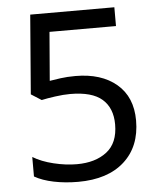

<svg xmlns="http://www.w3.org/2000/svg" viewBox="-52 -759 676 814"><g transform="rotate(-5 286.0 -352.0)"><path d="M275 -438Q385 -438 450 -383Q515 -328 515 -228Q515 -117 444.5 -53.5Q374 10 248 10Q193 10 144.5 0Q96 -10 63 -29V-112Q99 -90 150.5 -77.5Q202 -65 249 -65Q328 -65 376.5 -102.5Q425 -140 425 -219Q425 -289 382 -326.5Q339 -364 246 -364Q218 -364 182 -359Q146 -354 124 -349L80 -377L107 -714H465V-634H182L165 -427Q182 -430 211 -434Q240 -438 275 -438Z"/></g></svg>

Font: Noto IKEA Simplified Chinese
Style: Regular
Weight: 400
Designer: Monotype Design Team
Foundry: Monotype Imaging Inc.
Version: Version 1.100